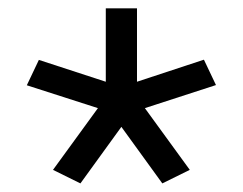

<svg xmlns="http://www.w3.org/2000/svg" viewBox="-20 -734 570 451"><path d="M43 -533.7 71.3 -593.3 228.5 -542V-714.4H301.8V-542L459 -593.8L487.3 -534.2L320.3 -480L425.8 -335L361.3 -303.2L265.1 -436L168.9 -303.2L104.5 -335L210 -480Z"/></svg>

Font: AzarMehrMonospaced
Style: SansBold
Weight: 1
Designer: Amin Abedi
Version: Version 1.00